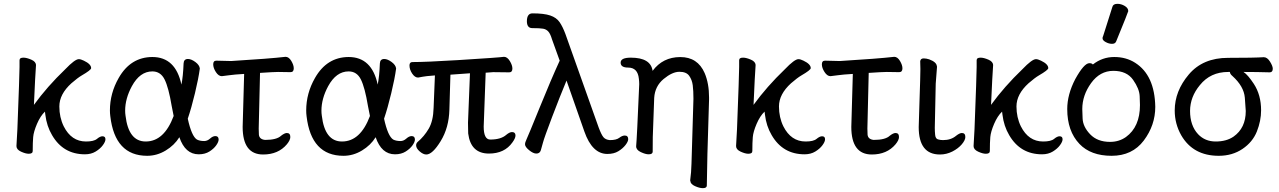

<svg xmlns="http://www.w3.org/2000/svg" viewBox="-20 -790 6681 1003"><path d="M423.8 16.1Q310.1 16.1 252 -84Q224.1 -130.9 216.8 -190.9L214.8 -207Q190.9 -184.1 173.3 -143.1Q155.8 -102.1 153.3 -74Q150.9 -45.9 150.9 -1Q150.9 13.2 129.9 13.2Q113.8 13.2 89.8 2.2Q65.9 -8.8 65.9 -26.9L70.8 -115.2Q82 -403.3 82 -439.9V-475.1Q82 -489.3 103 -488.8Q119.1 -488.8 143.6 -478.3Q168 -467.8 168 -449.2Q164.1 -398.4 157.2 -242.2Q226.1 -337.4 320.8 -428.2Q371.6 -481.4 392.1 -481Q401.9 -481 418 -473.1Q456.1 -455.1 456.1 -434.1Q456.1 -424.3 407.2 -396Q386.2 -383.8 353 -355Q290 -297.9 290 -233.9Q290 -176.8 313 -129.9Q353 -50.8 429.2 -50.8Q470.2 -50.8 486.6 -64.5Q502.9 -78.1 515.1 -78.1Q531.2 -78.1 530.8 -62Q530.8 -49.8 517.3 -31.5Q503.9 -13.2 480 1.5Q456.1 16.1 423.8 16.1Z M741.2 -50.8Q837.4 -50.8 887.2 -184.1L877 -235.8Q860.8 -333 839.8 -375Q818.8 -417 775.9 -417Q710.9 -417 668.9 -339.8Q633.8 -274.9 633.8 -211.9Q633.8 -198.7 635.7 -186Q651.4 -50.8 741.2 -50.8ZM749 23.9Q580.1 23.9 556.2 -183.1Q554.2 -198.2 554.2 -212.9Q554.2 -302.7 600.1 -382.8Q662.1 -491.7 775.9 -492.2Q897 -492.2 927.7 -348.1Q936.5 -391.1 939 -458Q939.9 -481.9 961.9 -481.9Q979 -481.9 1000.5 -466.1Q1022 -450.2 1023.9 -432.1Q1017.1 -380.4 998.5 -303.2Q980 -226.1 960.9 -169.9Q981 -78.1 1008.8 -61Q1023.9 -53.2 1046.9 -53.2Q1063 -53.2 1077.4 -66.2Q1091.8 -79.1 1105 -79.1Q1122.1 -79.1 1122.1 -61Q1122.1 -48.8 1109.6 -31Q1097.2 -13.2 1074 1.5Q1050.8 16.1 1018.1 16.1Q947.3 16.1 917 -73.2Q891.1 -31.2 845.5 -3.7Q799.8 23.9 749 23.9Z M1354.5 17.1Q1247.6 17.1 1247.6 -127L1255.4 -403.8Q1204.6 -400.9 1177.5 -397Q1150.4 -393.1 1138.7 -392.1Q1121.6 -392.1 1107.7 -413.6Q1093.8 -435.1 1093.8 -454.1Q1093.8 -473.1 1110.4 -473.1L1187.5 -471.2Q1387.7 -483.4 1471.7 -493.2Q1488.8 -493.2 1501.7 -471.7Q1514.6 -450.2 1514.6 -433.1Q1514.6 -413.1 1497.6 -413.1L1432.6 -414.1Q1410.6 -414.1 1338.4 -409.2L1331.5 -118.2L1332.5 -85.9Q1335.4 -62 1364.7 -59.1Q1425.8 -59.1 1448.7 -81.1Q1466.8 -95.2 1478.5 -95.2Q1496.6 -95.2 1496.6 -74.2Q1496.6 -58.1 1478.5 -36.1Q1433.6 17.1 1354.5 17.1Z M1766.6 -50.8Q1862.8 -50.8 1912.6 -184.1L1902.3 -235.8Q1886.2 -333 1865.2 -375Q1844.2 -417 1801.3 -417Q1736.3 -417 1694.3 -339.8Q1659.2 -274.9 1659.2 -211.9Q1659.2 -198.7 1661.1 -186Q1676.8 -50.8 1766.6 -50.8ZM1774.4 23.9Q1605.5 23.9 1581.5 -183.1Q1579.6 -198.2 1579.6 -212.9Q1579.6 -302.7 1625.5 -382.8Q1687.5 -491.7 1801.3 -492.2Q1922.4 -492.2 1953.1 -348.1Q1961.9 -391.1 1964.4 -458Q1965.3 -481.9 1987.3 -481.9Q2004.4 -481.9 2025.9 -466.1Q2047.4 -450.2 2049.3 -432.1Q2042.5 -380.4 2023.9 -303.2Q2005.4 -226.1 1986.3 -169.9Q2006.3 -78.1 2034.2 -61Q2049.3 -53.2 2072.3 -53.2Q2088.4 -53.2 2102.8 -66.2Q2117.2 -79.1 2130.4 -79.1Q2147.5 -79.1 2147.5 -61Q2147.5 -48.8 2135 -31Q2122.6 -13.2 2099.4 1.5Q2076.2 16.1 2043.5 16.1Q1972.7 16.1 1942.4 -73.2Q1916.5 -31.2 1870.8 -3.7Q1825.2 23.9 1774.4 23.9Z M2207 17.1Q2190.9 17.1 2172.4 1Q2153.8 -15.1 2153.8 -30.8Q2153.8 -40.5 2161.1 -47.9Q2196.3 -77.6 2219.7 -117.9Q2243.2 -158.2 2245.1 -226.1L2252 -396Q2201.2 -392.1 2188.5 -389.2Q2175.8 -386.2 2164.1 -384.8Q2147 -384.8 2133.1 -405.8Q2119.1 -426.8 2119.1 -448.2Q2119.1 -466.3 2135.7 -465.8Q2204.6 -465.8 2374 -476.1Q2586.9 -489.3 2612.8 -493.2Q2629.9 -493.2 2643.3 -471.2Q2656.7 -449.2 2656.7 -432.1Q2656.7 -412.1 2640.1 -412.1L2556.2 -413.1L2517.1 -410.2L2506.8 -128.9Q2506.8 -61 2541 -61Q2597.2 -61 2625 -85.9Q2642.1 -100.1 2654.8 -100.1Q2672.9 -100.1 2672.9 -82Q2672.9 -67.9 2656.7 -45.9Q2615.7 12.2 2534.2 12.2Q2439 12.2 2425.8 -92.8Q2424.8 -108.9 2424.8 -148.9L2435.1 -407.2L2333 -399.9Q2330.1 -312 2327.6 -217.5Q2325.2 -123 2282.2 -53Q2239.3 17.1 2207 17.1Z M3152.8 14.2Q3073.7 14.2 3032.7 -103L2939.5 -369.1Q2905.3 -287.1 2864 -178.5Q2822.8 -69.8 2816.7 -45.9Q2810.5 -22 2805.2 -4.9Q2799.8 12.2 2781.7 12.2Q2765.6 12.2 2744.1 -5.4Q2722.7 -22.9 2722.7 -36.1Q2722.7 -45.9 2730.7 -62.5Q2738.8 -79.1 2798.6 -226.6Q2858.4 -374 2903.8 -473.1L2863.8 -584Q2855 -613.8 2844.2 -625.5Q2833.5 -637.2 2817.1 -640.1Q2800.8 -643.1 2760.7 -643.1Q2732.9 -643.1 2732.4 -678.2Q2732.4 -720.2 2761.7 -720.2Q2821.8 -720.2 2854.2 -709.2Q2886.7 -698.2 2903.1 -674.6Q2919.4 -650.9 2933.6 -612.8L3107.4 -124Q3121.6 -85.9 3132.6 -73Q3143.6 -60.1 3165.5 -58.1Q3199.7 -58.1 3215.1 -70.1Q3230.5 -82 3243.7 -82Q3261.7 -82 3261.7 -63Q3261.7 -50.8 3247.6 -32.5Q3233.4 -14.2 3210.2 0Q3187 14.2 3152.8 14.2Z M3651.4 192.9Q3634.3 192.9 3610.8 182.4Q3587.4 171.9 3586.4 155.8L3585.4 152.8Q3591.3 109.9 3592.3 64.9L3602.5 -273.9Q3602.5 -315.9 3598.9 -344.5Q3595.2 -373 3580.3 -394Q3565.4 -415 3529.3 -415Q3492.2 -415 3446.8 -377.4Q3401.4 -339.8 3397.5 -278.8Q3390.6 -104 3390.1 -74.2Q3390.1 -10.3 3389.6 2.9Q3389.2 16.1 3368.2 16.1Q3352.1 16.1 3327.6 4.6Q3303.2 -6.8 3303.2 -25.9Q3307.1 -64 3319.3 -350.1Q3319.3 -364.3 3317.4 -378.9Q3311.5 -437 3261.2 -437Q3222.2 -437 3222.2 -462.9Q3222.2 -488.8 3275.4 -488.8Q3379.4 -488.8 3389.2 -419.9Q3442.4 -491.7 3533.4 -491.9Q3624.5 -492.2 3661.1 -408.2Q3684.1 -354 3684.1 -280.8V-270Q3672.9 72.8 3672.4 179.2Q3672.4 192.9 3651.4 192.9Z M4183.1 16.1Q4069.3 16.1 4011.2 -84Q3983.4 -130.9 3976.1 -190.9L3974.1 -207Q3950.2 -184.1 3932.6 -143.1Q3915 -102.1 3912.6 -74Q3910.2 -45.9 3910.2 -1Q3910.2 13.2 3889.2 13.2Q3873 13.2 3849.1 2.2Q3825.2 -8.8 3825.2 -26.9L3830.1 -115.2Q3841.3 -403.3 3841.3 -439.9V-475.1Q3841.3 -489.3 3862.3 -488.8Q3878.4 -488.8 3902.8 -478.3Q3927.2 -467.8 3927.2 -449.2Q3923.3 -398.4 3916.5 -242.2Q3985.4 -337.4 4080.1 -428.2Q4130.9 -481.4 4151.4 -481Q4161.1 -481 4177.2 -473.1Q4215.3 -455.1 4215.3 -434.1Q4215.3 -424.3 4166.5 -396Q4145.5 -383.8 4112.3 -355Q4049.3 -297.9 4049.3 -233.9Q4049.3 -176.8 4072.3 -129.9Q4112.3 -50.8 4188.5 -50.8Q4229.5 -50.8 4245.8 -64.5Q4262.2 -78.1 4274.4 -78.1Q4290.5 -78.1 4290 -62Q4290 -49.8 4276.6 -31.5Q4263.2 -13.2 4239.3 1.5Q4215.3 16.1 4183.1 16.1Z M4534.2 17.1Q4427.2 17.1 4427.2 -127L4435.1 -403.8Q4384.3 -400.9 4357.2 -397Q4330.1 -393.1 4318.4 -392.1Q4301.3 -392.1 4287.4 -413.6Q4273.4 -435.1 4273.4 -454.1Q4273.4 -473.1 4290 -473.1L4367.2 -471.2Q4567.4 -483.4 4651.4 -493.2Q4668.5 -493.2 4681.4 -471.7Q4694.3 -450.2 4694.3 -433.1Q4694.3 -413.1 4677.2 -413.1L4612.3 -414.1Q4590.3 -414.1 4518.1 -409.2L4511.2 -118.2L4512.2 -85.9Q4515.1 -62 4544.4 -59.1Q4605.5 -59.1 4628.4 -81.1Q4646.5 -95.2 4658.2 -95.2Q4676.3 -95.2 4676.3 -74.2Q4676.3 -58.1 4658.2 -36.1Q4613.3 17.1 4534.2 17.1Z M4890.1 17.1Q4779.3 17.1 4779.3 -126L4783.2 -253.9Q4788.1 -397 4788.1 -429.2L4787.1 -470.2Q4789.1 -485.4 4806.2 -484.9Q4818.4 -484.9 4834 -480Q4872.1 -465.8 4874 -444.8L4875 -441.9L4868.2 -353L4863.3 -122.1Q4863.3 -104 4865.2 -85Q4867.2 -65.9 4879.6 -62Q4892.1 -58.1 4906.2 -58.1Q4948.2 -58.1 4975.1 -81.1Q4993.2 -95.2 5004.9 -95.2Q5022.9 -95.2 5022.9 -74.2Q5022.9 -58.1 5004.4 -36.1Q4985.8 -14.2 4955.1 1.5Q4924.3 17.1 4890.1 17.1Z M5423.8 16.1Q5310.1 16.1 5252 -84Q5224.1 -130.9 5216.8 -190.9L5214.8 -207Q5190.9 -184.1 5173.3 -143.1Q5155.8 -102.1 5153.3 -74Q5150.9 -45.9 5150.9 -1Q5150.9 13.2 5129.9 13.2Q5113.8 13.2 5089.8 2.2Q5065.9 -8.8 5065.9 -26.9L5070.8 -115.2Q5082 -403.3 5082 -439.9V-475.1Q5082 -489.3 5103 -488.8Q5119.1 -488.8 5143.6 -478.3Q5168 -467.8 5168 -449.2Q5164.1 -398.4 5157.2 -242.2Q5226.1 -337.4 5320.8 -428.2Q5371.6 -481.4 5392.1 -481Q5401.9 -481 5418 -473.1Q5456.1 -455.1 5456.1 -434.1Q5456.1 -424.3 5407.2 -396Q5386.2 -383.8 5353 -355Q5290 -297.9 5290 -233.9Q5290 -176.8 5313 -129.9Q5353 -50.8 5429.2 -50.8Q5470.2 -50.8 5486.6 -64.5Q5502.9 -78.1 5515.1 -78.1Q5531.2 -78.1 5530.8 -62Q5530.8 -49.8 5517.3 -31.5Q5503.9 -13.2 5480 1.5Q5456.1 16.1 5423.8 16.1Z M5778.8 -48.8Q5825.7 -48.8 5861.8 -74.2Q5935.1 -127.4 5935.1 -241.2Q5935.1 -249 5933.6 -287.6Q5932.1 -326.2 5899.2 -373Q5866.2 -419.9 5796.1 -419.9Q5726.1 -419.9 5679.9 -356Q5633.8 -292 5633.8 -220.2Q5633.8 -214.4 5635.5 -171.1Q5637.2 -127.9 5675 -88.4Q5712.9 -48.8 5778.8 -48.8ZM5787.1 23.9Q5678.2 23.9 5619.1 -38.1Q5555.2 -105 5555.2 -220.2Q5555.2 -296.4 5597.2 -377Q5643.1 -460 5670.9 -460Q5684.1 -460 5689 -453.1Q5738.8 -492.2 5800.8 -492.2Q5862.8 -492.2 5910.2 -461.9Q6012.2 -397 6015.1 -231.9Q6015.1 -135.7 5955.1 -55.9Q5895 23.9 5787.1 23.9ZM5789.1 -561Q5772.9 -561 5756.3 -570.1Q5739.7 -579.1 5739.7 -589.8Q5739.7 -597.7 5742.2 -600.1L5791 -753.9Q5794.9 -770 5817.9 -770Q5836.9 -770 5855.5 -759Q5874 -748 5874 -731.9Q5874 -728 5811 -574.2Q5806.2 -561 5789.1 -561Z M6423.8 -76.2Q6487.8 -121.1 6487.8 -210Q6487.8 -221.2 6482.9 -280Q6478 -338.9 6418 -393.1Q6405.8 -402.8 6404.8 -414.1H6396Q6303.2 -414.1 6248 -345.2Q6197.3 -284.2 6196.8 -210.9Q6196.8 -133.8 6238.8 -88.9Q6274.9 -50.8 6330.8 -50.8Q6386.7 -50.8 6423.8 -76.2ZM6346.7 23.9Q6212.9 23.9 6150.9 -83Q6116.7 -143.1 6116.7 -212.9Q6116.7 -314 6190.2 -400.9Q6263.7 -487.8 6395 -487.8Q6531.2 -487.8 6582 -491.2Q6600.1 -491.2 6614.5 -468Q6628.9 -444.8 6628.9 -431.2Q6628.9 -412.1 6612.8 -412.1Q6545.9 -414.1 6476.1 -414.1Q6499 -398.9 6529.8 -352.1Q6567.9 -293.9 6567.9 -213.9Q6567.9 -158.7 6545.9 -103.3Q6523.9 -47.9 6470.7 -12Q6417.5 23.9 6346.7 23.9Z"/></svg>

Font: LXGW WenKai Screen R
Style: Regular
Weight: 400
Designer: Fontworks Inc.
Version: Version 1.235;May 31, 2022